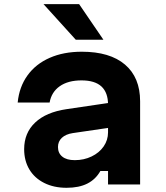

<svg xmlns="http://www.w3.org/2000/svg" viewBox="-20 -878 790 914"><path d="M505 -270.5 326.5 -244.4Q293.1 -239.3 274.5 -222Q256 -204.6 256 -178.1Q256 -148.7 276.8 -132.2Q297.5 -115.6 335.9 -115.6Q379.7 -115.6 416.1 -133.2Q452.6 -150.7 473.5 -181Q494.3 -211.3 494.3 -247.8V-380Q494.3 -437.1 463.1 -466.2Q431.8 -495.3 368 -495.3Q303.9 -495.3 264.4 -467.5Q225 -439.8 216.2 -390H64.2Q71.5 -464.3 110.8 -518.9Q150.1 -573.5 216.4 -602.6Q282.7 -631.8 369.4 -631.8Q503.2 -631.8 575.1 -570.5Q647 -509.2 647 -395.9V0H494.3V-63.9H457.8Q435.3 -24 395.6 -4Q355.9 16 296.9 16Q236.5 16 190.6 -7Q144.6 -30 119.8 -71.4Q95 -112.9 95 -167.9Q95 -245.2 147.3 -294.6Q199.5 -344.1 297.1 -358.4L505 -389.1ZM340.9 -688.7 187.1 -858.4H356.6L472.4 -688.7Z"/></svg>

Font: Martian Mono Custom sWd Rg
Style: Regular
Weight: 400
Width: 6
Monospace: yes
Designer: Alex Havermale
Foundry: Evil Martians
Version: Version 1.000